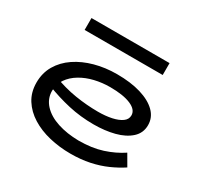

<svg xmlns="http://www.w3.org/2000/svg" viewBox="-149 -849 1063 1035"><g transform="rotate(30 383.0 -331.0)"><path d="M406 14Q337 14 274 -1Q211 -16 162 -46.5Q113 -77 84.5 -122Q56 -167 56 -227Q56 -287 84 -334.5Q112 -382 161 -415Q210 -448 274 -465.5Q338 -483 410 -483Q496 -483 559 -464Q622 -445 657 -410.5Q692 -376 692 -328Q692 -279 656.5 -247Q621 -215 563 -200Q505 -185 435 -185Q353 -185 278 -202Q203 -219 132 -247V-308Q207 -279 279.5 -267.5Q352 -256 421 -256Q468 -256 505.5 -264Q543 -272 565.5 -288Q588 -304 588 -329Q588 -364 541.5 -384Q495 -404 413 -404Q364 -404 317.5 -393Q271 -382 233.5 -359.5Q196 -337 173.5 -304.5Q151 -272 151 -230Q151 -181 185 -144.5Q219 -108 277.5 -89Q336 -70 408 -69Q491 -69 554.5 -89.5Q618 -110 669 -144L709 -75Q671 -50 625 -29.5Q579 -9 524.5 2.5Q470 14 406 14ZM625 -676V-602H139V-676Z"/></g></svg>

Font: BioRhyme SemiExpanded
Style: Regular
Weight: 400
Width: 6
Designer: Aoife Mooney
Foundry: Aoife Mooney Type
Version: Version 1.600;gftools[0.9.33]